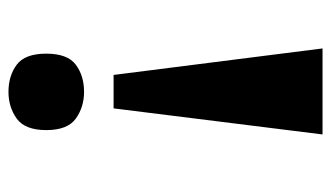

<svg xmlns="http://www.w3.org/2000/svg" viewBox="-180 -574 763 442"><g transform="rotate(90 201.0 -352.5)"><path d="M152 -233 91 -714H289L229 -233ZM191 9Q154 9 128.5 -10Q103 -29 103 -78Q103 -127 128.5 -146Q154 -165 191 -165Q226 -165 252.5 -146Q279 -127 279 -78Q279 -29 252.5 -10Q226 9 191 9Z"/></g></svg>

Font: Noto Serif ExtraBold
Style: Regular
Weight: 800
Designer: Monotype Design Team
Foundry: Monotype Imaging Inc.
Version: Version 2.014